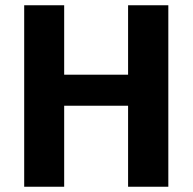

<svg xmlns="http://www.w3.org/2000/svg" viewBox="-20 -710 732 730"><path d="M620 -690V0H467V-308H224V0H72V-690H224V-426H467V-690Z"/></svg>

Font: Exo 2.0
Style: Bold
Weight: 700
Designer: Natanael Gama
Version: Version 1.001;PS 001.001;hotconv 1.0.70;makeotf.lib2.5.58329